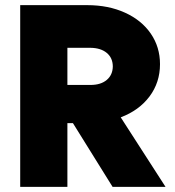

<svg xmlns="http://www.w3.org/2000/svg" viewBox="-20 -727 682 747"><path d="M58.6 -707H319.3Q401.9 -707 466.3 -677.7Q530.8 -648.4 566.7 -596.2Q602.5 -543.9 602.5 -477.5Q602.5 -406.2 561.8 -351.8Q521 -297.4 449.7 -270.5L624 0H418L263.7 -248H242.2V0H58.6ZM332 -396.5Q372.1 -396.5 395.3 -416Q418.5 -435.5 418.9 -468.8Q418.5 -502 395.3 -521.2Q372.1 -540.5 332 -541H242.2V-396.5Z"/></svg>

Font: Wanted Sans Black
Style: Regular
Weight: 900
Designer: Original Design by Kil Hyung-jin and Kang Hanbin, Wanted Lab, Inc; Hangeul from Source Han Sans by Jang Soo-young and Ka
Foundry: Wanted Lab, Inc.
Version: Version 1.003